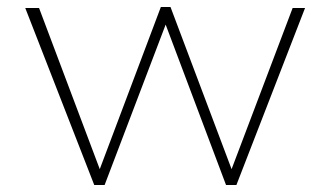

<svg xmlns="http://www.w3.org/2000/svg" viewBox="-20 -527 949 551"><path d="M250.5 4H280.2L455.4 -456.4L628.7 4H658.4L855.4 -504H819.8L644.6 -41.6L469.3 -506.9H441.6L266.3 -41.6L92.1 -504H52.5Z"/></svg>

Font: Meinily
Style: Regular
Weight: 500
Designer: Paul Hayes
Foundry: Paul Hayes
Version: Version 1.0; ttfautohint (v1.8.4.7-5d5b)